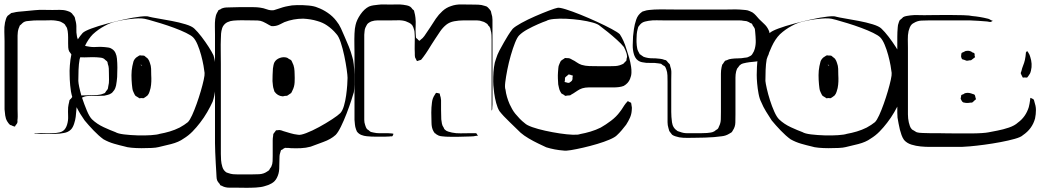

<svg xmlns="http://www.w3.org/2000/svg" viewBox="-36 -614 4804 885"><path d="M959 -262Q960 -240 956.5 -205Q953 -170 944 -145Q934 -123 919 -97Q904 -71 886 -48Q870 -27 851.5 -8Q833 11 810 25Q788 41 753 50Q718 59 695 64Q684 67 662.5 68Q641 69 616.5 69Q592 69 570.5 67Q549 65 538 61Q516 56 490 48.5Q464 41 441 28Q419 12 395.5 -12.5Q372 -37 354 -59Q344 -73 334.5 -88.5Q325 -104 317 -120Q316 -114 316 -107Q315 -91 313 -75.5Q311 -60 306 -45Q304 -38 300 -30Q296 -22 291 -17Q278 -4 258 -1Q239 3 219.5 3Q200 3 181 3Q171 3 161 3.5Q151 4 141 3Q136 2 125 2Q124 1 123 1.5Q122 2 122 1Q122 0 126 0Q130 0 131 0H155Q172 0 189 0Q206 0 222 -1Q230 -2 239 -4Q248 -6 255 -11Q262 -16 266.5 -24Q271 -32 273 -39Q279 -58 278 -79Q277 -100 278 -119Q279 -126 280 -132Q281 -138 283 -145Q283 -147 283.5 -149.5Q284 -152 285 -153Q286 -155 288 -156.5Q290 -158 291 -159Q294 -164 297 -167Q290 -191 287.5 -220.5Q285 -250 285 -268Q284 -286 286 -313Q288 -340 293 -363Q292 -364 291 -366Q290 -368 289 -369Q288 -371 286 -373Q284 -375 283 -377Q279 -385 278.5 -395.5Q278 -406 278 -414Q278 -428 278 -442.5Q278 -457 276 -471L273 -484Q272 -487 270.5 -489.5Q269 -492 267 -494Q266 -496 264.5 -499Q263 -502 261 -503Q258 -506 254 -508Q250 -510 247 -512Q242 -515 235 -516.5Q228 -518 221 -519Q209 -521 196 -520.5Q183 -520 171 -520Q154 -520 136.5 -520Q119 -520 102 -518Q95 -518 86.5 -516.5Q78 -515 72 -511Q70 -510 67 -507Q64 -504 62 -502L55 -496Q54 -494 53 -490Q52 -486 50 -483Q45 -468 45 -450.5Q45 -433 45 -417V-110Q45 -99 45.5 -87.5Q46 -76 45 -65Q44 -61 44.5 -56.5Q45 -52 44 -49Q43 -45 40 -41.5Q37 -38 35 -35Q34 -34 34 -32.5Q34 -31 32 -31Q31 -30 27 -32Q23 -34 21 -34Q19 -36 16 -36.5Q13 -37 11 -38Q8 -40 3.5 -45.5Q-1 -51 -3 -55Q-10 -67 -12 -82Q-14 -97 -15 -110V-425Q-15 -446 -16 -467.5Q-17 -489 -13 -510Q-11 -518 -8.5 -526.5Q-6 -535 -1 -541Q1 -543 3.5 -544.5Q6 -546 7 -547L16 -554Q18 -555 21.5 -555Q25 -555 27 -556Q38 -559 49.5 -560Q61 -561 72 -562Q85 -563 98 -564.5Q111 -566 124 -567Q144 -569 165 -568.5Q186 -568 206 -568Q222 -568 239.5 -568.5Q257 -569 273 -564Q277 -563 283 -560.5Q289 -558 292 -555Q296 -553 300 -546Q302 -544 304 -541.5Q306 -539 307 -537Q309 -534 309.5 -530.5Q310 -527 311 -523Q317 -504 316 -484Q315 -464 319 -444Q321 -437 323 -432V-433Q328 -441 333.5 -448Q339 -455 345 -462Q354 -471 385 -482.5Q416 -494 457 -505Q498 -516 539 -525Q580 -534 611 -537.5Q642 -541 651 -537Q662 -534 691.5 -529Q721 -524 755.5 -517.5Q790 -511 819.5 -502Q849 -493 860 -482Q875 -468 893 -444.5Q911 -421 926 -397.5Q941 -374 948 -359Q955 -337 957 -311Q959 -285 959 -262ZM504 -259Q503 -249 502 -239.5Q501 -230 499 -220Q498 -215 495.5 -208.5Q493 -202 490 -198Q487 -195 484 -190.5Q481 -186 477 -184Q470 -179 461.5 -177Q453 -175 445 -173Q430 -172 415 -172Q400 -172 386 -172Q378 -172 368.5 -171.5Q359 -171 351 -168Q346 -166 342 -164Q352 -134 364 -105Q376 -76 388 -64Q411 -42 442.5 -27.5Q474 -13 496 -5Q507 2 535.5 5.5Q564 9 598 10Q632 11 660.5 9Q689 7 700 3Q723 -1 746.5 -8Q770 -15 792 -26Q814 -38 830 -51Q839 -60 849.5 -83Q860 -106 870.5 -135.5Q881 -165 889.5 -194Q898 -223 903 -246Q908 -269 907 -278Q906 -289 902 -311.5Q898 -334 891 -360Q884 -386 874.5 -408.5Q865 -431 854 -442Q845 -451 821.5 -462.5Q798 -474 767 -485.5Q736 -497 705 -506.5Q674 -516 650.5 -522.5Q627 -529 618 -529Q602 -530 585.5 -528.5Q569 -527 552 -525Q530 -522 501 -515.5Q472 -509 447 -495Q432 -487 418.5 -477.5Q405 -468 392 -456Q382 -446 372.5 -432Q363 -418 356 -403Q361 -401 369 -400Q388 -396 407.5 -397.5Q427 -399 446 -397Q454 -396 463 -395Q472 -394 479 -389Q491 -382 496.5 -369.5Q502 -357 503 -344Q505 -324 505 -303Q505 -282 504 -259ZM655 -324Q660 -311 660.5 -297Q661 -283 661 -269Q662 -254 661.5 -238.5Q661 -223 658 -208Q656 -200 653 -190.5Q650 -181 644 -174Q641 -171 635.5 -167.5Q630 -164 627 -162Q625 -161 621.5 -161.5Q618 -162 615 -162Q614 -162 611 -161.5Q608 -161 606 -161Q605 -162 603 -163.5Q601 -165 599 -166L589 -172Q586 -175 583.5 -180.5Q581 -186 579 -190Q575 -198 574 -207.5Q573 -217 572 -225Q570 -246 570 -267.5Q570 -289 574 -309Q576 -320 579 -330Q582 -340 592 -349Q596 -351 600.5 -354.5Q605 -358 609 -359L617 -358Q620 -358 623.5 -358Q627 -358 629 -357Q631 -356 632.5 -354.5Q634 -353 635 -352Q638 -350 641 -347.5Q644 -345 646 -343Q649 -339 651.5 -333.5Q654 -328 655 -324ZM325 -241Q326 -220 339 -174Q358 -175 376 -175Q394 -175 412 -176Q420 -177 426 -178Q432 -179 439 -182L447 -185Q449 -187 450.5 -189.5Q452 -192 453 -194Q459 -200 460 -203Q462 -206 462 -209.5Q462 -213 463 -216Q467 -231 466.5 -246.5Q466 -262 466 -277Q466 -288 465.5 -298.5Q465 -309 461 -319Q460 -321 460 -324.5Q460 -328 458 -330Q457 -332 454 -334Q451 -336 449 -338Q448 -339 446 -341Q444 -343 442 -344Q435 -348 426 -348.5Q417 -349 409 -350Q390 -351 371.5 -350Q353 -349 334 -350Q332 -345 331 -341Q327 -319 326 -291.5Q325 -264 325 -241ZM618 -311Q620 -311 620 -310Q620 -311 617 -313.5Q614 -316 614 -316Q611 -316 614 -313Q616 -313 618 -311Z M1588 -351Q1592 -340 1594.5 -318Q1597 -296 1597.5 -271Q1598 -246 1597.5 -223.5Q1597 -201 1595 -189Q1592 -178 1583 -150.5Q1574 -123 1561.5 -90.5Q1549 -58 1535.5 -30.5Q1522 -3 1511 8Q1489 28 1454 40.5Q1419 53 1396 62Q1374 68 1351 69Q1328 70 1305 69Q1300 68 1295 68Q1290 68 1285 68Q1284 68 1281.5 67.5Q1279 67 1277 68Q1274 69 1271 71Q1268 73 1266 75Q1265 76 1262.5 76.5Q1260 77 1259 79Q1258 80 1257.5 83.5Q1257 87 1256 89Q1253 97 1252.5 105Q1252 113 1252 121Q1252 142 1251 164.5Q1250 187 1240 206Q1232 222 1216.5 231Q1201 240 1184 244Q1169 249 1143 250.5Q1117 252 1091 251.5Q1065 251 1050 251Q1036 251 1020.5 251Q1005 251 991 245Q989 243 985 242Q981 241 979 239Q978 237 976.5 234Q975 231 973 230Q972 228 969.5 225Q967 222 966 220Q962 211 962 200.5Q962 190 961 181Q960 166 958.5 139.5Q957 113 956 86.5Q955 60 955 45V-456Q955 -473 954.5 -491Q954 -509 956 -526Q957 -534 959 -541.5Q961 -549 965 -556Q967 -558 968 -561Q969 -564 970 -566Q972 -568 975 -569Q978 -570 980 -571Q983 -574 989 -576Q997 -579 1006.5 -579.5Q1016 -580 1024 -580Q1044 -581 1064 -581Q1084 -581 1103 -581Q1117 -581 1132.5 -581Q1148 -581 1162 -579Q1178 -577 1194 -571Q1210 -565 1226 -567Q1231 -568 1235.5 -570Q1240 -572 1245 -573Q1256 -577 1268 -580.5Q1280 -584 1292 -586Q1307 -590 1333.5 -590.5Q1360 -591 1386.5 -588.5Q1413 -586 1428 -579Q1451 -571 1474.5 -555Q1498 -539 1514 -518Q1527 -502 1535.5 -483.5Q1544 -465 1552 -446Q1562 -424 1572 -399Q1582 -374 1588 -351ZM1533 -93Q1543 -104 1549.5 -126.5Q1556 -149 1559.5 -174.5Q1563 -200 1564.5 -222Q1566 -244 1566 -255Q1566 -266 1562 -294.5Q1558 -323 1551 -356.5Q1544 -390 1534.5 -418.5Q1525 -447 1514 -458Q1505 -469 1494 -479Q1483 -489 1471 -497Q1452 -510 1427 -517Q1411 -522 1395 -524.5Q1379 -527 1362 -528Q1316 -528 1275 -512Q1266 -508 1256 -502.5Q1246 -497 1236 -495Q1232 -494 1225 -493.5Q1218 -493 1214 -494Q1209 -496 1204 -499Q1197 -503 1190 -507Q1183 -511 1176 -514Q1165 -519 1152 -519.5Q1139 -520 1128 -520Q1106 -520 1084 -520.5Q1062 -521 1040 -519Q1026 -518 1013 -512Q1000 -506 992 -493Q991 -492 990 -489Q989 -486 988 -484Q984 -471 983 -459Q982 -447 982 -434Q981 -412 981.5 -377Q982 -342 982 -319V68Q982 81 982 95.5Q982 110 983 124Q984 139 989 155.5Q994 172 1008 181Q1010 182 1012.5 182.5Q1015 183 1017 184Q1028 188 1038.5 189Q1049 190 1062 190H1118Q1138 190 1158.5 189Q1179 188 1195 177Q1197 175 1200 173.5Q1203 172 1204 171Q1208 165 1209 162Q1211 160 1212.5 157.5Q1214 155 1215 153Q1220 142 1220.5 129Q1221 116 1221 105V33Q1221 28 1221.5 22.5Q1222 17 1223 12Q1223 6 1224 4Q1225 1 1227.5 -1.5Q1230 -4 1231 -6Q1232 -7 1233.5 -9.5Q1235 -12 1236 -13Q1237 -14 1240 -13.5Q1243 -13 1244 -14Q1247 -14 1250.5 -14.5Q1254 -15 1256 -14Q1259 -14 1262.5 -12.5Q1266 -11 1269 -10Q1286 -5 1302.5 0Q1319 5 1337 7Q1348 10 1375.5 -0.5Q1403 -11 1435 -28.5Q1467 -46 1494.5 -64Q1522 -82 1533 -93ZM1311 -327Q1318 -314 1320 -300.5Q1322 -287 1322 -273Q1323 -255 1322 -234.5Q1321 -214 1312 -197Q1311 -195 1309.5 -191.5Q1308 -188 1306 -185Q1305 -184 1302 -182.5Q1299 -181 1297 -179Q1295 -178 1292.5 -176Q1290 -174 1288 -173Q1285 -172 1277 -172Q1271 -170 1266 -170Q1243 -172 1229 -192L1226 -202Q1223 -210 1222 -219.5Q1221 -229 1220 -240Q1220 -254 1220.5 -268.5Q1221 -283 1222 -298Q1223 -305 1224.5 -313Q1226 -321 1229 -327Q1237 -341 1254 -347Q1271 -353 1287 -348Q1289 -347 1291.5 -345.5Q1294 -344 1296 -342Q1302 -340 1305 -337Q1307 -336 1308.5 -332.5Q1310 -329 1311 -327Z M2234 -491V-147Q2234 -140 2234 -132.5Q2234 -125 2233 -117Q2233 -115 2233 -112Q2233 -109 2232 -107Q2230 -105 2230 -104Q2230 -104 2230 -109V-192Q2230 -201 2230 -225Q2230 -249 2230 -279.5Q2230 -310 2230 -341Q2230 -372 2230 -396Q2230 -420 2230 -429Q2230 -441 2229.5 -453Q2229 -465 2225 -477Q2224 -479 2224 -482Q2224 -485 2222 -487Q2221 -490 2219 -492.5Q2217 -495 2215 -496Q2214 -498 2212 -501Q2210 -504 2208 -505Q2204 -508 2198.5 -511Q2193 -514 2188 -515Q2176 -520 2162.5 -520Q2149 -520 2137 -520Q2122 -520 2100.5 -520Q2079 -520 2057.5 -516Q2036 -512 2021 -500Q2005 -487 1993 -469.5Q1981 -452 1970 -435Q1962 -422 1953.5 -409.5Q1945 -397 1937 -383Q1932 -375 1926.5 -367Q1921 -359 1915 -351Q1912 -348 1909.5 -344Q1907 -340 1904 -338Q1902 -337 1899 -336.5Q1896 -336 1894 -335Q1893 -335 1890 -333.5Q1887 -332 1886 -333Q1885 -333 1884 -336Q1883 -339 1882 -340Q1881 -342 1879.5 -345Q1878 -348 1877 -350Q1876 -355 1876 -360Q1876 -365 1876 -369Q1875 -388 1875.5 -406.5Q1876 -425 1876 -444Q1875 -452 1875 -461.5Q1875 -471 1872 -479Q1870 -488 1864 -498Q1858 -505 1850 -509Q1842 -513 1834 -516Q1818 -521 1799 -520.5Q1780 -520 1763 -520H1731Q1718 -520 1704 -520Q1690 -520 1678 -516Q1674 -515 1668 -511.5Q1662 -508 1659 -505Q1656 -502 1653 -496Q1650 -490 1648 -486Q1645 -479 1644.5 -470.5Q1644 -462 1643 -454V-86Q1643 -74 1643 -61.5Q1643 -49 1647 -38Q1648 -34 1650.5 -28Q1653 -22 1656 -19Q1659 -16 1663 -14Q1665 -12 1667.5 -10Q1670 -8 1673 -6L1686 -3Q1699 0 1712 0Q1725 0 1738 0Q1746 0 1753.5 0Q1761 0 1768 1Q1771 2 1776 2Q1778 2 1777 5Q1776 6 1775 9.5Q1774 13 1772 14Q1771 15 1767 14.5Q1763 14 1761 15Q1755 15 1749 15.5Q1743 16 1737 16Q1717 16 1696 16Q1675 16 1655 14Q1642 13 1629.5 8Q1617 3 1609 -8Q1608 -10 1607 -13Q1606 -16 1605 -18Q1601 -29 1600 -40Q1599 -51 1598 -62V-369Q1598 -384 1597.5 -409Q1597 -434 1598 -459Q1599 -484 1603 -499Q1608 -522 1625.5 -547.5Q1643 -573 1665 -584Q1675 -588 1685.5 -589.5Q1696 -591 1706 -592Q1720 -594 1734.5 -593.5Q1749 -593 1762 -593Q1778 -593 1793 -593.5Q1808 -594 1823 -592Q1831 -591 1840 -589Q1849 -587 1855 -583Q1858 -581 1860.5 -578Q1863 -575 1865 -572L1872 -566Q1873 -565 1873 -562.5Q1873 -560 1874 -558Q1876 -551 1877 -545.5Q1878 -540 1879 -532Q1881 -514 1880 -496Q1879 -478 1880 -461Q1880 -457 1880.5 -453Q1881 -449 1881 -445Q1881 -441 1882 -439Q1883 -438 1886 -436Q1889 -434 1890 -432Q1891 -431 1893.5 -428.5Q1896 -426 1897 -426Q1898 -426 1900 -428Q1902 -430 1903 -431Q1913 -438 1920 -448Q1934 -468 1947 -488Q1960 -508 1973 -528Q1986 -547 2003.5 -563Q2021 -579 2043 -586Q2065 -594 2090 -593.5Q2115 -593 2137 -593Q2152 -593 2168 -592.5Q2184 -592 2198 -587Q2201 -586 2204.5 -585Q2208 -584 2210 -582Q2212 -581 2214 -578.5Q2216 -576 2218 -574Q2220 -572 2222 -569.5Q2224 -567 2225 -565Q2227 -563 2227.5 -559Q2228 -555 2229 -552Q2234 -538 2234 -523Q2234 -508 2234 -491ZM2132 15Q2110 16 2076.5 16.5Q2043 17 2020 16Q2012 15 2003 14.5Q1994 14 1986 11Q1983 10 1980.5 8Q1978 6 1975 5Q1974 3 1972 2Q1970 1 1968 0Q1966 -2 1965 -4.5Q1964 -7 1962 -9Q1957 -18 1955 -28Q1953 -38 1953 -48Q1952 -71 1952 -95Q1952 -119 1955 -141Q1957 -161 1968 -177Q1969 -179 1971 -182Q1973 -185 1974 -186L1982 -185Q1983 -184 1986 -184Q1989 -184 1990 -183Q1992 -181 1992 -176Q1996 -166 1997 -152Q1997 -130 1997 -108Q1997 -86 1998 -64Q1999 -54 2001 -44Q2003 -34 2009 -26Q2011 -20 2014 -17Q2021 -10 2030 -7.5Q2039 -5 2047 -3Q2066 1 2087 0.5Q2108 0 2127 0H2159Q2162 3 2165 9Q2167 11 2167 11Q2167 12 2163.5 12Q2160 12 2159 12Q2147 15 2132 15Z M2850 -39Q2840 -26 2829.5 -13.5Q2819 -1 2807 10Q2798 19 2773.5 29.5Q2749 40 2717 49.5Q2685 59 2652.5 66.5Q2620 74 2595.5 78Q2571 82 2562 80Q2521 77 2482 65Q2467 58 2445 47.5Q2423 37 2401 24Q2379 11 2364 -2Q2342 -24 2312.5 -52Q2283 -80 2266 -102Q2257 -117 2251 -139.5Q2245 -162 2242 -184Q2239 -206 2238 -221Q2237 -236 2237.5 -259Q2238 -282 2241 -304.5Q2244 -327 2250 -342Q2256 -362 2266 -381Q2276 -400 2287 -419Q2296 -435 2306 -451Q2316 -467 2327 -481Q2338 -492 2367 -508Q2396 -524 2430.5 -539Q2465 -554 2494 -565Q2523 -576 2534 -578Q2543 -580 2572 -571Q2601 -562 2639.5 -546.5Q2678 -531 2716 -513.5Q2754 -496 2783 -480.5Q2812 -465 2821 -456Q2840 -427 2851 -389Q2858 -369 2864 -348Q2870 -327 2873 -306Q2875 -293 2874.5 -278.5Q2874 -264 2868 -250Q2860 -230 2839 -218Q2829 -214 2816 -212.5Q2803 -211 2791 -211H2704Q2690 -211 2676 -211Q2662 -211 2648 -207Q2636 -203 2626.5 -196.5Q2617 -190 2606 -183Q2603 -182 2599.5 -179.5Q2596 -177 2593 -175Q2590 -174 2587 -174Q2584 -174 2582 -174Q2574 -172 2570 -172Q2566 -174 2563 -177Q2560 -179 2556.5 -180.5Q2553 -182 2551 -184Q2550 -186 2548.5 -189Q2547 -192 2546 -193Q2542 -201 2540.5 -209Q2539 -217 2537 -225Q2536 -239 2535.5 -253Q2535 -267 2536 -281Q2537 -290 2537.5 -300Q2538 -310 2542 -318Q2544 -322 2545.5 -326Q2547 -330 2549 -333Q2551 -335 2554.5 -337.5Q2558 -340 2560 -341Q2562 -342 2564 -343.5Q2566 -345 2567 -346Q2569 -347 2572.5 -346.5Q2576 -346 2578 -346Q2580 -346 2583.5 -346Q2587 -346 2589 -345Q2592 -344 2595 -342.5Q2598 -341 2601 -339Q2612 -334 2622.5 -326.5Q2633 -319 2645 -315Q2662 -310 2680.5 -309.5Q2699 -309 2716 -309H2780Q2790 -309 2800 -309.5Q2810 -310 2820 -313Q2824 -315 2828 -316Q2832 -317 2835 -319Q2839 -321 2841.5 -324.5Q2844 -328 2847 -330Q2848 -332 2849 -332.5Q2850 -333 2851 -334Q2851 -338 2852 -340Q2852 -344 2853.5 -348Q2855 -352 2854 -356Q2854 -360 2853 -364Q2852 -368 2851 -371Q2847 -383 2840 -397Q2828 -412 2807.5 -430.5Q2787 -449 2766 -466Q2745 -483 2730 -494Q2721 -503 2696 -510Q2671 -517 2639 -521.5Q2607 -526 2574.5 -527.5Q2542 -529 2517 -526.5Q2492 -524 2483 -518Q2468 -513 2444 -502.5Q2420 -492 2396 -479Q2372 -466 2357 -451Q2348 -442 2338 -417Q2328 -392 2318.5 -359Q2309 -326 2302.5 -293Q2296 -260 2293 -235Q2290 -210 2294 -201Q2296 -184 2301 -167Q2306 -150 2313 -134Q2318 -123 2324.5 -111.5Q2331 -100 2339 -90Q2349 -78 2359.5 -67Q2370 -56 2383 -46Q2392 -37 2417.5 -28Q2443 -19 2477 -11.5Q2511 -4 2544.5 1Q2578 6 2603.5 7Q2629 8 2638 4Q2661 0 2686 -7.5Q2711 -15 2733 -26Q2756 -39 2780.5 -57.5Q2805 -76 2821 -98Q2829 -108 2835 -118Q2841 -128 2848 -137L2856 -146Q2857 -146 2857 -147Q2857 -148 2858 -148Q2859 -148 2861.5 -146Q2864 -144 2865 -144Q2867 -143 2869.5 -142Q2872 -141 2873 -140Q2874 -139 2873.5 -137.5Q2873 -136 2874 -135Q2875 -131 2875 -128Q2875 -125 2876 -122Q2877 -118 2876.5 -114Q2876 -110 2876 -106Q2875 -88 2868 -72Q2861 -56 2850 -39ZM2587 -232Q2590 -234 2595 -237.5Q2600 -241 2601 -244Q2603 -247 2603 -252Q2603 -257 2603 -260Q2605 -262 2604 -265Q2603 -267 2602 -266.5Q2601 -266 2599 -267Q2597 -268 2592 -269.5Q2587 -271 2585 -271Q2584 -270 2582 -268Q2580 -266 2578 -265Q2577 -264 2574 -261.5Q2571 -259 2569 -257Q2568 -255 2568 -251Q2568 -247 2568 -244Q2568 -243 2567 -240Q2566 -237 2567 -236Q2568 -235 2572 -235Q2578 -232 2587 -232Z M3512 -384Q3510 -375 3507.5 -365.5Q3505 -356 3497 -348Q3491 -342 3482.5 -339Q3474 -336 3466 -334Q3451 -330 3435.5 -329Q3420 -328 3404 -325Q3397 -324 3388.5 -321.5Q3380 -319 3375 -314Q3372 -312 3370 -308.5Q3368 -305 3366 -303Q3362 -299 3361 -296Q3360 -294 3359 -290.5Q3358 -287 3357 -284Q3354 -271 3354 -256.5Q3354 -242 3354 -228V-87Q3354 -69 3353.5 -49Q3353 -29 3342 -13Q3341 -11 3339.5 -8.5Q3338 -6 3336 -4Q3334 -2 3331 -1Q3328 0 3326 2Q3310 12 3291.5 14Q3273 16 3255 18Q3213 21 3172 21Q3153 21 3133.5 21.5Q3114 22 3095 19Q3087 17 3078 14.5Q3069 12 3062 7Q3060 5 3058.5 2.5Q3057 0 3055 -2Q3054 -4 3052 -6Q3050 -8 3049 -10Q3048 -13 3047 -17Q3046 -21 3045 -24Q3041 -37 3041 -50.5Q3041 -64 3041 -77V-237Q3041 -251 3040.5 -266.5Q3040 -282 3035 -295Q3034 -297 3032.5 -301Q3031 -305 3029 -307Q3028 -309 3025 -310.5Q3022 -312 3020 -313L3011 -320Q3008 -321 3004.5 -321Q3001 -321 2998 -322Q2980 -325 2961.5 -324Q2943 -323 2925 -327Q2913 -329 2904 -336Q2897 -341 2892.5 -349Q2888 -357 2886 -364Q2880 -384 2880.5 -406Q2881 -428 2882 -447Q2883 -455 2884 -463.5Q2885 -472 2886 -480Q2889 -501 2896.5 -523.5Q2904 -546 2923 -559Q2925 -561 2928 -561.5Q2931 -562 2933 -563Q2944 -567 2956 -568Q2968 -569 2980 -570Q3003 -571 3037.5 -570.5Q3072 -570 3094 -570H3302Q3320 -570 3338 -570.5Q3356 -571 3374 -570Q3383 -569 3392.5 -568.5Q3402 -568 3411 -566Q3420 -563 3432 -557Q3441 -551 3448.5 -542.5Q3456 -534 3463 -526Q3474 -515 3486.5 -503.5Q3499 -492 3506 -477Q3510 -470 3511 -462Q3512 -454 3513 -446Q3514 -431 3514 -416Q3514 -401 3512 -384ZM3445 -466Q3444 -471 3444 -475.5Q3444 -480 3442 -484Q3441 -487 3438.5 -490Q3436 -493 3434 -496Q3432 -502 3430 -504Q3429 -506 3426.5 -506.5Q3424 -507 3422 -508Q3419 -510 3416 -512Q3413 -514 3409 -515Q3405 -517 3401 -517Q3397 -517 3392 -518Q3382 -520 3372 -520Q3362 -520 3352 -520H3027Q3009 -520 2990.5 -520.5Q2972 -521 2953 -518Q2946 -517 2936.5 -514.5Q2927 -512 2921 -507Q2919 -506 2917 -503.5Q2915 -501 2913 -499L2906 -490Q2905 -488 2904.5 -484.5Q2904 -481 2903 -479Q2900 -468 2899 -456.5Q2898 -445 2898 -434Q2898 -427 2898 -420Q2898 -413 2899 -405Q2900 -399 2901 -392Q2902 -385 2905 -379Q2907 -376 2909 -371.5Q2911 -367 2913 -364Q2915 -363 2917.5 -361.5Q2920 -360 2922 -358Q2924 -357 2926.5 -355Q2929 -353 2931 -352Q2933 -351 2936 -350.5Q2939 -350 2941 -349Q2952 -346 2963.5 -345.5Q2975 -345 2986 -345Q2997 -344 3007 -343Q3017 -342 3027 -338Q3029 -337 3031.5 -337Q3034 -337 3035 -335Q3037 -334 3039.5 -330.5Q3042 -327 3044 -325L3050 -319Q3052 -317 3052.5 -313Q3053 -309 3054 -306Q3059 -293 3058.5 -277.5Q3058 -262 3058 -248V-98Q3058 -76 3061.5 -50Q3065 -24 3087 -10Q3089 -9 3092.5 -8Q3096 -7 3099 -6Q3114 0 3131.5 0Q3149 0 3165 0Q3179 0 3194 0Q3209 0 3223 -1Q3231 -2 3239.5 -3Q3248 -4 3255 -8Q3258 -9 3262 -13Q3264 -15 3268 -17Q3272 -19 3273 -21Q3275 -23 3276 -26Q3277 -29 3278 -31Q3286 -46 3286.5 -64Q3287 -82 3287 -98V-245Q3287 -259 3287 -274.5Q3287 -290 3290 -304L3293 -316Q3295 -318 3296.5 -320Q3298 -322 3299 -324Q3301 -326 3302.5 -329Q3304 -332 3306 -333Q3308 -336 3313 -336Q3324 -342 3336 -343Q3351 -345 3366.5 -345Q3382 -345 3397 -348Q3402 -348 3410 -350Q3414 -352 3419.5 -354.5Q3425 -357 3428 -360Q3431 -363 3433 -367Q3440 -377 3443 -389Q3448 -407 3447.5 -426.5Q3447 -446 3445 -466Z M4126 -262Q4127 -240 4123.5 -205Q4120 -170 4111 -145Q4101 -123 4086 -97Q4071 -71 4053 -48Q4037 -27 4018.5 -8Q4000 11 3977 25Q3955 41 3920 50Q3885 59 3862 64Q3851 67 3829.5 68Q3808 69 3783.5 69Q3759 69 3737.5 67Q3716 65 3705 61Q3683 56 3657 48.5Q3631 41 3608 28Q3586 12 3562.5 -12.5Q3539 -37 3521 -59Q3508 -79 3495 -100Q3482 -121 3473 -143Q3465 -158 3460.5 -182Q3456 -206 3454 -229.5Q3452 -253 3452 -268Q3452 -283 3453 -305Q3454 -327 3457.5 -349Q3461 -371 3467 -386Q3472 -398 3477.5 -410.5Q3483 -423 3490 -433Q3495 -441 3500.5 -448Q3506 -455 3512 -462Q3521 -471 3552 -482.5Q3583 -494 3624 -505Q3665 -516 3706 -525Q3747 -534 3778 -537.5Q3809 -541 3818 -537Q3829 -534 3858.5 -529Q3888 -524 3922.5 -517.5Q3957 -511 3986.5 -502Q4016 -493 4027 -482Q4042 -468 4060 -444.5Q4078 -421 4093 -397.5Q4108 -374 4115 -359Q4122 -337 4124 -311Q4126 -285 4126 -262ZM3997 -51Q4006 -60 4016.5 -83Q4027 -106 4037.5 -135.5Q4048 -165 4056.5 -194Q4065 -223 4070 -246Q4075 -269 4074 -278Q4073 -289 4069 -311.5Q4065 -334 4058 -360Q4051 -386 4041.5 -408.5Q4032 -431 4021 -442Q4012 -451 3988.5 -462.5Q3965 -474 3934 -485.5Q3903 -497 3872 -506.5Q3841 -516 3817.5 -522.5Q3794 -529 3785 -529Q3769 -530 3752.5 -528.5Q3736 -527 3719 -525Q3697 -522 3668 -515.5Q3639 -509 3614 -495Q3599 -487 3585.5 -477.5Q3572 -468 3559 -456Q3537 -434 3521 -399Q3505 -364 3498 -341Q3494 -319 3493 -291.5Q3492 -264 3492 -241Q3493 -230 3498.5 -205.5Q3504 -181 3513 -152.5Q3522 -124 3533 -99.5Q3544 -75 3555 -64Q3578 -42 3609.5 -27.5Q3641 -13 3663 -5Q3674 2 3702.5 5.5Q3731 9 3765 10Q3799 11 3827.5 9Q3856 7 3867 3Q3890 -1 3913.5 -8Q3937 -15 3959 -26Q3981 -38 3997 -51ZM3822 -324Q3827 -311 3827.5 -297Q3828 -283 3828 -269Q3829 -254 3828.5 -238.5Q3828 -223 3825 -208Q3823 -200 3820 -190.5Q3817 -181 3811 -174Q3808 -171 3802.5 -167.5Q3797 -164 3794 -162Q3792 -161 3788.5 -161.5Q3785 -162 3782 -162Q3781 -162 3778 -161.5Q3775 -161 3773 -161Q3772 -162 3770 -163.5Q3768 -165 3766 -166L3756 -172Q3753 -175 3750.5 -180.5Q3748 -186 3746 -190Q3742 -198 3741 -207.5Q3740 -217 3739 -225Q3737 -246 3737 -267.5Q3737 -289 3741 -309Q3743 -320 3746 -330Q3749 -340 3759 -349Q3763 -351 3767.5 -354.5Q3772 -358 3776 -359L3784 -358Q3787 -358 3790.5 -358Q3794 -358 3796 -357Q3798 -356 3799.5 -354.5Q3801 -353 3802 -352Q3805 -350 3808 -347.5Q3811 -345 3813 -343Q3816 -339 3818.5 -333.5Q3821 -328 3822 -324ZM3785 -311Q3787 -311 3787 -310Q3787 -311 3784 -313.5Q3781 -316 3781 -316Q3778 -316 3781 -313Q3783 -313 3785 -311Z M4732 -145Q4735 -136 4737 -126.5Q4739 -117 4739 -107Q4739 -97 4738 -87.5Q4737 -78 4735 -68Q4722 -20 4679 9Q4670 18 4641.5 26Q4613 34 4576 41Q4539 48 4501.5 53Q4464 58 4435.5 60.5Q4407 63 4398 63H4244Q4229 63 4207.5 61Q4186 59 4165 52.5Q4144 46 4131 31Q4124 21 4119.5 8.5Q4115 -4 4112 -16Q4109 -30 4106 -44Q4103 -58 4101 -72Q4100 -83 4100 -94.5Q4100 -106 4100 -117V-400Q4100 -422 4100 -444Q4100 -466 4102 -488Q4102 -498 4107 -511L4110 -519Q4112 -522 4115.5 -524.5Q4119 -527 4121 -529Q4123 -531 4124.5 -532.5Q4126 -534 4127 -535Q4134 -539 4143.5 -540.5Q4153 -542 4160 -543Q4176 -545 4192 -544.5Q4208 -544 4224 -544Q4235 -544 4266.5 -544.5Q4298 -545 4335 -545Q4372 -545 4403.5 -544Q4435 -543 4446 -540Q4481 -537 4517 -528Q4522 -527 4526 -524.5Q4530 -522 4534 -520Q4539 -520 4539 -518Q4539 -517 4537.5 -516.5Q4536 -516 4535 -515Q4531 -512 4525.5 -513Q4520 -514 4514 -515Q4494 -517 4474 -518Q4454 -519 4434 -520Q4423 -520 4397 -520Q4371 -520 4340.5 -520Q4310 -520 4284 -520Q4258 -520 4247 -520Q4229 -520 4210.5 -519Q4192 -518 4176 -508Q4174 -507 4171.5 -505.5Q4169 -504 4167 -502Q4161 -496 4157.5 -487.5Q4154 -479 4152 -471Q4148 -452 4148.5 -432.5Q4149 -413 4149 -394V-124Q4149 -106 4149 -87Q4149 -68 4153 -50Q4155 -42 4158 -33Q4161 -24 4168 -17L4175 -13Q4181 -9 4188 -5Q4194 -3 4202 -2Q4210 -1 4217 -1Q4236 0 4255.5 0Q4275 0 4294 0Q4303 0 4325.5 0.5Q4348 1 4377.5 1Q4407 1 4436.5 1Q4466 1 4488.5 -0.5Q4511 -2 4520 -4Q4535 -7 4561.5 -12Q4588 -17 4614.5 -26Q4641 -35 4656 -49Q4692 -75 4706 -120Q4708 -128 4709.5 -136Q4711 -144 4712 -152Q4712 -157 4713 -160Q4713 -163 4713 -163Q4714 -163 4714.5 -162.5Q4715 -162 4716 -162Q4718 -161 4721 -160Q4724 -159 4726 -157Q4729 -156 4730 -152.5Q4731 -149 4732 -145ZM4409 -338Q4407 -339 4404 -339.5Q4401 -340 4399 -341Q4396 -344 4394 -353Q4394 -355 4394.5 -361Q4395 -367 4396 -369Q4397 -371 4400.5 -372Q4404 -373 4405 -374Q4407 -375 4410 -376.5Q4413 -378 4415 -379Q4419 -380 4425.5 -380Q4432 -380 4436 -378Q4440 -378 4445 -373Q4447 -372 4450.5 -371Q4454 -370 4455 -368Q4457 -367 4456.5 -362Q4456 -357 4457 -355Q4457 -354 4458 -352.5Q4459 -351 4458 -350Q4457 -349 4456 -348.5Q4455 -348 4454 -347Q4451 -345 4447.5 -342Q4444 -339 4441 -337Q4440 -336 4437.5 -336Q4435 -336 4433 -336Q4425 -334 4420 -334Q4417 -335 4414 -336Q4411 -337 4409 -338ZM4678 -257Q4677 -258 4676 -261Q4675 -264 4674 -265Q4673 -267 4671.5 -270Q4670 -273 4669 -276Q4669 -278 4670 -281Q4671 -284 4672 -286Q4675 -300 4680 -312Q4685 -324 4688 -337Q4690 -345 4691 -354Q4692 -363 4693 -373Q4694 -373 4696 -376Q4698 -379 4698 -379Q4699 -379 4700.5 -376Q4702 -373 4703 -373Q4711 -361 4713 -351Q4718 -336 4719 -320Q4720 -304 4716 -288Q4715 -284 4713.5 -279.5Q4712 -275 4709 -271Q4707 -268 4704 -263.5Q4701 -259 4699 -257Q4697 -256 4693 -256.5Q4689 -257 4687 -257Q4686 -257 4682.5 -256.5Q4679 -256 4678 -257ZM4392 -159Q4392 -162 4394 -170Q4394 -175 4395 -175Q4396 -177 4399.5 -178Q4403 -179 4405 -180Q4407 -182 4410 -183.5Q4413 -185 4415 -185Q4423 -187 4431.5 -185.5Q4440 -184 4447 -181Q4449 -180 4452 -179.5Q4455 -179 4456 -177Q4458 -176 4459 -170.5Q4460 -165 4461 -162Q4461 -161 4462 -159.5Q4463 -158 4462 -156Q4462 -155 4458 -153Q4456 -151 4452.5 -147.5Q4449 -144 4446 -142Q4445 -141 4442.5 -141Q4440 -141 4438 -141Q4431 -140 4426 -139.5Q4421 -139 4414 -140Q4412 -141 4409 -141Q4406 -141 4404 -142Q4400 -144 4397 -149Q4394 -154 4392 -159Z"/></svg>

Font: Rubik Vinyl
Style: Regular
Weight: 400
Designer: Hubert and Fischer, NaN
Foundry: Hubert and Fischer, NaN
Version: Version 2.200